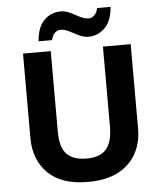

<svg xmlns="http://www.w3.org/2000/svg" viewBox="-61 -978 878 1041"><g transform="rotate(-5 378.0 -457.5)"><path d="M671 -714V-252Q671 -178 638.5 -118.5Q606 -59 540.5 -24.5Q475 10 375 10Q233 10 159 -62.5Q85 -135 85 -254V-714H236V-277Q236 -189 272 -153Q308 -117 379 -117Q453 -117 486.5 -156Q520 -195 520 -278V-714ZM175 -773Q181 -851 218.5 -887.5Q256 -924 308 -924Q335 -924 360.5 -911Q386 -898 410.5 -885.5Q435 -873 458 -873Q473 -873 487 -886Q501 -899 507 -925H580Q574 -848 536 -811Q498 -774 447 -774Q421 -774 395.5 -786.5Q370 -799 345.5 -812Q321 -825 297 -825Q282 -825 268 -812Q254 -799 248 -773Z"/></g></svg>

Font: Noto IKEA Simplified Chinese
Style: Bold
Weight: 700
Designer: Monotype Design Team
Foundry: Monotype Imaging Inc.
Version: Version 1.100